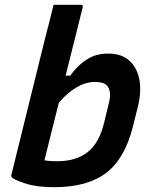

<svg xmlns="http://www.w3.org/2000/svg" viewBox="-20 -770 640 799"><path d="M324 -739Q308 -675 290 -602.5Q272 -530 253 -455H272Q301 -496 339.5 -521.5Q378 -547 430 -547Q487 -547 519.5 -516.5Q552 -486 560.5 -435.5Q569 -385 553 -323L533 -243Q499 -108 420.5 -49.5Q342 9 206 9Q133 9 87 -6Q41 -21 30 -31Q25 -36 28 -45Q64 -191 98 -328.5Q132 -466 169 -616Q178 -650 186.5 -683.5Q195 -717 203 -750H316Q328 -750 324 -739ZM375 -429Q300 -429 225 -343Q209 -279 193.5 -218Q178 -157 165 -103Q185 -99 218 -99Q295 -99 343.5 -136Q392 -173 413 -258L432 -337Q447 -392 424 -415Q410 -429 375 -429Z"/></svg>

Font: Recursive Mn Lnr St SmB
Style: Italic
Weight: 600
Italic angle: -15°
Monospace: yes
Version: Version 1.079;hotconv 1.0.112;makeotfexe 2.5.65598; ttfautoh